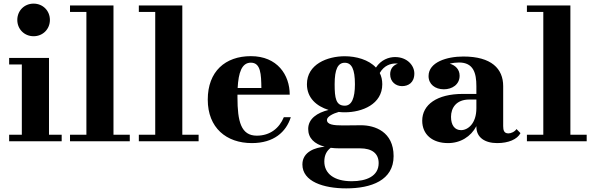

<svg xmlns="http://www.w3.org/2000/svg" viewBox="-20 -780 3284 1060"><path d="M75.5 -670C75.5 -619 114.5 -580 165.5 -580C216.5 -580 255.5 -619 255.5 -670C255.5 -721 216.5 -760 165.5 -760C114.5 -760 75.5 -721 75.5 -670ZM30.5 -36V0H320.5V-36H250.5V-460H30.5V-424H100.5V-36Z M366.5 -36V0H696.5V-36H606.5V-750H366.5V-714H457V-36Z M746.5 -36V0H1076.5V-36H986.5V-750H746.5V-714H837V-36Z M1585.5 -133H1547C1522 -72.5 1471.5 -31 1397.5 -31C1310.5 -31 1291 -110 1291 -242C1291 -247.5 1291 -252.5 1291 -257.5H1579.5C1579.5 -366.5 1511 -470 1365 -470C1224 -470 1127 -386 1127 -230C1127 -74 1230 10 1370.5 10C1491.5 10 1559.5 -51 1585.5 -133ZM1365 -434C1420 -434 1422 -369 1423 -294H1292C1296.5 -379 1314.5 -434 1365 -434Z M1681.5 -68C1681.5 -17.5 1715.5 15 1772.5 30C1724 34 1649.5 56 1649.5 128C1649.5 222.5 1766.5 260 1891.5 260C2029.5 260 2153 215.5 2153 82C2153 -53.5 2048.5 -88.5 1973.5 -88.5C1945 -88.5 1908.5 -87.5 1873.5 -87.5C1819 -87.5 1785 -92.5 1785 -118C1785 -135.5 1817.5 -153 1850 -162C1861 -160.5 1872.5 -160 1883.5 -160C1979.5 -160 2090.5 -204.5 2090.5 -315C2090.5 -338.5 2085.5 -359.5 2076.5 -377C2101 -420 2138.5 -429.5 2164 -429.5C2168.5 -429.5 2173 -429 2177 -428.5C2153.5 -421.5 2134 -402.5 2134 -370C2134 -328 2165.5 -304.5 2199.5 -304.5C2233.5 -304.5 2267.5 -323 2267.5 -374.5C2267.5 -418.5 2228 -465 2161 -465C2126.5 -465 2083.5 -450 2055.5 -407C2015.5 -450.5 1946 -469.5 1883.5 -469.5C1787.5 -469.5 1674.5 -425.5 1674.5 -315C1674.5 -238.5 1728.5 -193.5 1794 -173C1732 -158 1681.5 -125 1681.5 -68ZM1827.5 -315C1827.5 -398 1845.5 -433.5 1883.5 -433.5C1921.5 -433.5 1939.5 -398 1939.5 -315C1939.5 -238 1921.5 -196.5 1883.5 -196.5C1834.5 -196.5 1827.5 -238 1827.5 -315ZM1770.5 111.5C1770.5 75 1785 51.5 1806 36C1821 38 1837 39 1854 39H1968.5C2033.5 39 2070.5 67 2070.5 120.5C2070.5 192.5 2003.5 220.5 1921.5 220.5C1824 220.5 1770.5 178 1770.5 111.5Z M2535 -261.5C2393 -261.5 2311 -202.5 2311 -113.5C2311 -37.5 2367 10 2453.5 10C2522 10 2579.5 -25.5 2610 -83.5V-80C2610 -21 2657 10 2725 10C2787 10 2835.5 -10.5 2853.5 -45L2831.5 -67.5C2821.5 -52 2800.5 -43.5 2787 -43.5C2762.5 -43.5 2758 -61 2758 -84V-304.5C2758 -400.5 2693.5 -468 2538 -468C2447 -468 2346 -437 2346 -360C2346 -315 2382 -287 2430.5 -287C2476 -287 2517.5 -313 2517.5 -362C2517.5 -396.5 2494.5 -419.5 2463 -428.5C2480.5 -433 2499 -435 2514 -435C2594 -435 2610 -376.5 2610 -304.5V-261.5ZM2525.5 -61.5C2491 -61.5 2470 -88 2470 -135C2470 -183.5 2498 -230.5 2571 -230.5H2610V-182.5C2610 -97 2562.5 -61.5 2525.5 -61.5Z M2889 -36V0H3219V-36H3129V-750H2889V-714H2979.5V-36Z"/></svg>

Font: Bodoni* 06
Style: Bold
Weight: 700
Version: Version 2.2